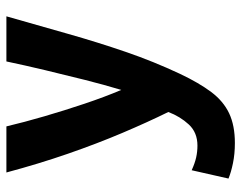

<svg xmlns="http://www.w3.org/2000/svg" viewBox="-97 -469 754 600"><g transform="rotate(-90 280.0 -169.0)"><path d="M133 188Q99 188 70 182Q41 176 22 168L48 53Q70 63 88 67Q106 71 125 71Q166 71 191 44Q216 17 230 -20Q198 -85 164.5 -164Q131 -243 99.5 -334Q68 -425 41 -526H185Q198 -471 216.5 -407.5Q235 -344 256 -281.5Q277 -219 299 -167Q315 -220 330.5 -281.5Q346 -343 361 -406Q376 -469 388 -526H529Q501 -428 474.5 -334.5Q448 -241 418 -153.5Q388 -66 349 17Q321 76 292.5 114Q264 152 226 170Q188 188 133 188Z"/></g></svg>

Font: Ubuntu Sans Mono
Style: Bold
Weight: 700
Monospace: yes
Designer: Dalton Maag Ltd
Foundry: Dalton Maag Ltd
Version: Version 1.006